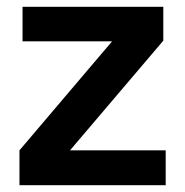

<svg xmlns="http://www.w3.org/2000/svg" viewBox="-20 -542 542 562"><path d="M37 0V-102L308 -421H46V-522H458V-423L185 -102H465V0Z"/></svg>

Font: IBM Plex Sans Thai SemiBold
Style: Regular
Weight: 600
Designer: Mike Abbink, Paul van der Laan, Pieter van Rosmalen, Ben Mitchell, Mark Frömberg
Foundry: Bold Monday
Version: Version 1.1